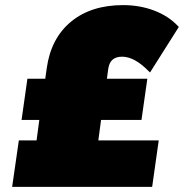

<svg xmlns="http://www.w3.org/2000/svg" viewBox="-20 -731 724 756"><path d="M27.8 4.9 54.2 -178.2H124L134.8 -258.8H64.9L87.9 -420.9H158.2L164.1 -462.9Q180.7 -580.6 259.8 -645.8Q338.9 -710.9 464.8 -710.9Q530.3 -710.9 586.9 -689.5Q643.6 -668 681.2 -627.9L684.1 -625L570.8 -445.8L565.9 -450.2Q509.8 -507.8 460.9 -507.8Q436.5 -507.8 422.9 -495.8Q409.2 -483.9 405.8 -457L400.9 -420.9H560.1L537.1 -258.8H377.9L367.2 -178.2H605L579.1 4.9Z"/></svg>

Font: Trueno UltraBlack
Style: Italic
Weight: 950
Designer: Julieta Ulanovsky
Foundry: Julieta Ulanovsky
Version: Version 3.001b | FøM Fix